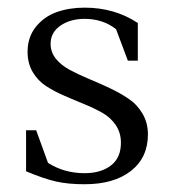

<svg xmlns="http://www.w3.org/2000/svg" viewBox="-20 -472 450 500"><path d="M47.9 -25.9V-132.8H74.2L105 -47.9Q147 -21 200.2 -21Q242.7 -21 268.8 -41Q294.9 -61 294.9 -100.1Q294.9 -126.5 281.5 -146.2Q268.1 -166 246.6 -178.2Q225.1 -190.4 199.2 -200.9Q173.3 -211.4 147.5 -222.7Q121.6 -233.9 100.1 -247.8Q78.6 -261.7 65.2 -284.4Q51.8 -307.1 51.8 -336.9Q51.8 -375 73.2 -401.9Q94.7 -428.7 127.4 -440.4Q160.2 -452.1 200.2 -452.1Q278.3 -452.1 338.9 -412.1V-314H313L282.2 -396Q248 -422.9 200.2 -422.9Q163.1 -422.9 137.5 -405.3Q111.8 -387.7 111.8 -357.9Q111.8 -335.9 125.7 -318.8Q139.6 -301.8 162.1 -289.8Q184.6 -277.8 211.4 -266.6Q238.3 -255.4 265.4 -242.7Q292.5 -230 314.9 -214.8Q337.4 -199.7 351.3 -175.8Q365.2 -151.9 365.2 -122.1Q365.2 -61.5 321 -26.9Q276.9 7.8 200.2 7.8Q157.2 7.8 126 0.7Q94.7 -6.3 47.9 -25.9Z"/></svg>

Font: Dihjauti S
Style: Regular
Weight: 400
Designer: T. Christopher White
Version: Version 3.0.0